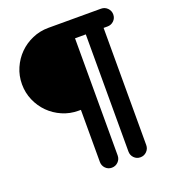

<svg xmlns="http://www.w3.org/2000/svg" viewBox="-168 -840 1068 1206"><g transform="rotate(-20 366.0 -237.0)"><path d="M296 -718H648Q673 -718 690.5 -700.5Q708 -683 708 -658Q708 -633 690.5 -616Q673 -599 648 -599H622V184Q622 209 604.5 226.5Q587 244 562 244Q537 244 520 226.5Q503 209 503 184V-599H431V184Q431 209 413.5 226.5Q396 244 371 244Q346 244 329 226.5Q312 209 312 184V-164H296Q239 -164 188.5 -186Q138 -208 100.5 -245.5Q63 -283 41 -333.5Q19 -384 19 -441Q19 -498 41 -548.5Q63 -599 100.5 -636.5Q138 -674 188.5 -696Q239 -718 296 -718Z"/></g></svg>

Font: Varela Round Precious
Style: Bold
Weight: 700
Version: Version 1.000